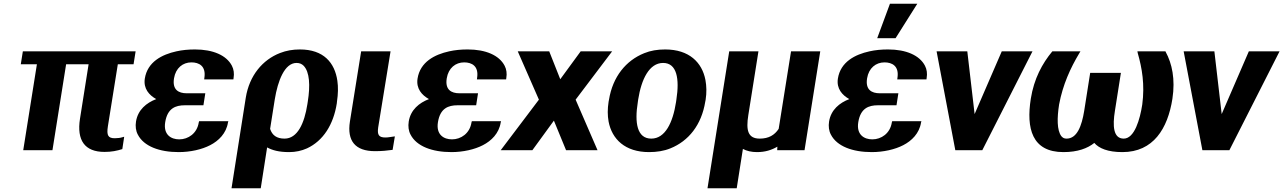

<svg xmlns="http://www.w3.org/2000/svg" viewBox="-20 -802 6851 1025"><path d="M91 -459H177L104 0H260L333 -459H453L407 -168C389 -53 432 9 538 9C576 9 604 3 633 -6L643 -72L632 -69C623 -66 608 -64 593 -64C558 -64 548 -78 556 -128L609 -459H693L704 -528H102Z M706 -153C702 -128 705 -103 716 -83C748 -21 831 10 934 10C996 10 1058 -4 1102 -27C1147 -50 1188 -90 1197 -148L1199 -155H1043L1041 -148C1032 -90 985 -58 937 -58C893 -58 851 -83 862 -150C874 -224 917 -240 967 -240H1066L1076 -304H977C933 -304 899 -323 909 -384C918 -439 956 -469 1002 -469C1042 -469 1081 -450 1071 -386L1070 -378H1226L1227 -386C1231 -409 1228 -432 1218 -451C1189 -507 1117 -538 1021 -538C986 -538 953 -535 922 -528C845 -511 767 -472 753 -382C745 -329 776 -294 814 -273C762 -253 716 -216 706 -153Z M1216 203H1372L1406 -15C1434 0 1468 10 1524 10C1558 10 1590 3 1619 -10C1705 -50 1760 -136 1778 -250L1779 -260C1785 -300 1786 -337 1781 -371C1767 -467 1708 -538 1581 -538C1543 -538 1508 -532 1475 -519C1382 -483 1311 -399 1292 -280ZM1422 -114 1447 -272C1463 -370 1499 -466 1563 -466C1579 -466 1591 -461 1601 -451C1633 -418 1637 -346 1623 -259L1621 -246C1605 -143 1568 -62 1499 -62C1457 -62 1433 -80 1422 -114Z M1848 -153C1832 -50 1876 5 1982 5C2019 5 2047 2 2076 -2L2088 -74L2060 -70C2053 -69 2046 -68 2038 -68C2003 -68 1993 -81 1999 -122L2065 -528H1908Z M2162 -153C2158 -128 2161 -103 2172 -83C2204 -21 2287 10 2390 10C2452 10 2514 -4 2558 -27C2603 -50 2644 -90 2653 -148L2655 -155H2499L2497 -148C2488 -90 2441 -58 2393 -58C2349 -58 2307 -83 2318 -150C2330 -224 2373 -240 2423 -240H2522L2532 -304H2433C2389 -304 2355 -323 2365 -384C2374 -439 2412 -469 2458 -469C2498 -469 2537 -450 2527 -386L2526 -378H2682L2683 -386C2687 -409 2684 -432 2674 -451C2645 -507 2573 -538 2477 -538C2442 -538 2409 -535 2378 -528C2301 -511 2223 -472 2209 -382C2201 -329 2232 -294 2270 -273C2218 -253 2172 -216 2162 -153Z M2653 0H2822L2937 -158L3002 0H3170L3053 -270L3248 -528H3080L2971 -379L2912 -528H2744L2857 -270Z M3229 -259C3223 -220 3223 -186 3229 -153C3247 -59 3317 10 3445 10C3486 10 3525 4 3559 -10C3656 -49 3725 -135 3745 -259L3747 -269C3753 -308 3752 -342 3746 -375C3728 -469 3659 -538 3531 -538C3490 -538 3453 -532 3419 -518C3322 -479 3251 -393 3231 -269ZM3385 -257 3387 -271C3404 -379 3446 -466 3520 -466C3594 -466 3608 -381 3591 -271L3589 -257C3572 -147 3531 -62 3457 -62C3381 -62 3367 -146 3385 -257Z M3757 203H3913L3946 -7C3966 4 3992 10 4021 10C4065 10 4099 -1 4130 -19L4129 0H4275L4359 -528H4203L4137 -114C4115 -81 4084 -62 4036 -62C3972 -62 3962 -107 3975 -188L4029 -528H3873Z M4406 -153C4402 -128 4405 -103 4416 -83C4448 -21 4531 10 4634 10C4696 10 4758 -4 4802 -27C4847 -50 4888 -90 4897 -148L4899 -155H4743L4741 -148C4732 -90 4685 -58 4637 -58C4593 -58 4551 -83 4562 -150C4574 -224 4617 -240 4667 -240H4766L4776 -304H4677C4633 -304 4599 -323 4609 -384C4618 -439 4656 -469 4702 -469C4742 -469 4781 -450 4771 -386L4770 -378H4926L4927 -386C4931 -409 4928 -432 4918 -451C4889 -507 4817 -538 4721 -538C4686 -538 4653 -535 4622 -528C4545 -511 4467 -472 4453 -382C4445 -329 4476 -294 4514 -273C4462 -253 4416 -216 4406 -153ZM4663 -598H4761L4877 -782H4731Z M4980 -528 5080 0H5224L5492 -528H5328L5183 -193L5144 -528Z M5483 -275C5458 -117 5489 10 5657 10C5733 10 5786 -10 5822 -39C5847 -10 5894 10 5972 10C6137 10 6214 -115 6239 -275C6255 -379 6237 -463 6203 -525L6202 -528H6052L6054 -518C6077 -438 6092 -350 6078 -244C6066 -166 6037 -62 5979 -62C5923 -62 5919 -130 5932 -210L5964 -413H5800L5768 -210C5755 -130 5730 -62 5674 -62C5661 -62 5654 -66 5646 -75C5622 -107 5623 -173 5634 -244C5654 -350 5694 -438 5742 -518L5748 -528H5598C5544 -463 5500 -382 5483 -275Z M6299 -528 6399 0H6543L6811 -528H6647L6502 -193L6463 -528Z"/></svg>

Font: Aerodynamic
Style: BdObl
Weight: 500
Designer: Google
Version: Version 2.000980; 2014